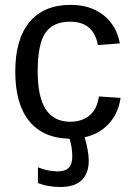

<svg xmlns="http://www.w3.org/2000/svg" viewBox="-20 -558 540 786"><path d="M135.3 127V191.4C162.6 202.1 193 207.5 226.6 207.5C265.6 207.5 294.8 198.3 314.2 179.9C333.6 161.5 343.3 134.9 343.3 100.1C343.3 74.7 337.7 42.6 326.7 3.9C366.7 -4.9 399.7 -23.4 425.8 -51.8C451.8 -80.1 467.8 -115.2 473.6 -157.2L384.8 -163.1C379.9 -127.9 366.9 -101.9 345.9 -85C325 -68 298.8 -59.6 267.6 -59.6C223 -59.6 189.6 -76.5 167.5 -110.4C145.3 -144.2 134.3 -196.3 134.3 -266.6C134.3 -339.8 144.7 -391.9 165.5 -422.9C186.4 -453.8 220.1 -469.2 266.6 -469.2C300.8 -469.2 327.1 -460.6 345.7 -443.4C364.3 -426.1 375.8 -402.8 380.4 -373.5L470.7 -380.4C461.6 -429.5 439.2 -468.1 403.6 -496.1C367.9 -524.1 323.1 -538.1 269 -538.1C196.1 -538.1 140.1 -514.7 101.1 -468C62 -421.3 42.5 -353.5 42.5 -264.6C42.5 -176.8 61.4 -109.4 99.4 -62.5C137.3 -15.6 192.4 8.5 264.6 9.8C272.1 32.9 275.9 57.3 275.9 83C275.9 103.5 271.1 118.7 261.5 128.7C251.9 138.6 236.7 143.6 215.8 143.6C190.4 143.6 163.6 138 135.3 127Z"/></svg>

Font: Arimo
Style: Regular
Weight: 400
Designer: Steve Matteson
Foundry: Monotype Imaging Inc.
Version: Version 1.32